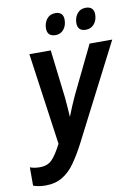

<svg xmlns="http://www.w3.org/2000/svg" viewBox="-106 -976 764 1052"><g transform="rotate(-10 276.0 -450.5)"><path d="M61 10Q24 10 -7 -1V-103Q6 -98 20.5 -96Q35 -94 47 -94Q91 -94 116 -120Q141 -146 170 -203L98 -714H217L249 -445Q251 -423 253.5 -390Q256 -357 257 -337Q267 -363 279 -391.5Q291 -420 304 -448L433 -714H559L285 -180Q255 -123 225 -80.5Q195 -38 155.5 -14Q116 10 61 10ZM427 -792Q381 -792 381 -837Q381 -867 398 -889Q415 -911 446 -911Q467 -911 479 -900Q491 -889 491 -867Q491 -834 473 -813Q455 -792 427 -792ZM259 -792Q212 -792 212 -837Q212 -867 229 -889Q246 -911 277 -911Q298 -911 309.5 -900Q321 -889 321 -867Q321 -834 303.5 -813Q286 -792 259 -792Z"/></g></svg>

Font: Noto Sans Condensed SemiBold
Style: Italic
Weight: 600
Width: 3
Italic angle: -12°
Designer: Monotype Design Team
Foundry: Monotype Imaging Inc.
Version: Version 2.013; ttfautohint (v1.8.4.7-5d5b)